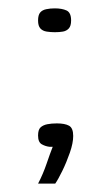

<svg xmlns="http://www.w3.org/2000/svg" viewBox="-20 -351 248 459"><path d="M71 -302Q71 -315 76 -321Q81 -327 90.5 -329Q100 -331 111 -331Q128 -331 139 -326Q150 -321 150 -302Q150 -289 144.5 -283Q139 -277 130.5 -275.5Q122 -274 111 -274Q101 -274 91.5 -275.5Q82 -277 76.5 -283Q71 -289 71 -302ZM71 88Q83 65 91.5 40Q100 15 106 0Q104 0 102.5 0Q101 0 99 0Q89 -1 80 -6Q71 -11 71 -27Q71 -41 77 -46.5Q83 -52 93 -54Q103 -56 116 -56Q135 -56 145 -50.5Q155 -45 155 -26Q155 -9 147 14Q139 37 129 57.5Q119 78 112 88Z"/></svg>

Font: Genos
Style: Regular
Weight: 400
Designer: Robert E. Leuschke
Foundry: Robert E. Leuschke
Version: Version 1.010